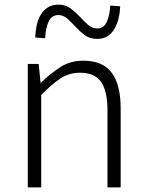

<svg xmlns="http://www.w3.org/2000/svg" viewBox="-20 -809 633 829"><path d="M100 -533H147L155 -452H157Q198 -492 241 -519.5Q284 -547 339 -547Q423 -547 462 -495.5Q501 -444 501 -341V0H444V-333Q444 -417 416 -456Q388 -495 326 -495Q279 -495 242 -471Q205 -447 158 -399V0H100ZM132 -647Q133 -674 138.5 -700Q144 -726 156 -745.5Q168 -765 186.5 -777Q205 -789 233 -789Q263 -789 284.5 -773Q306 -757 324 -737.5Q342 -718 360 -702Q378 -686 400 -686Q428 -686 441 -714.5Q454 -743 456 -785L499 -782Q498 -755 492 -730Q486 -705 474.5 -685Q463 -665 444.5 -653Q426 -641 399 -641Q368 -641 346.5 -657Q325 -673 307 -692.5Q289 -712 271.5 -728Q254 -744 232 -744Q203 -744 190 -716Q177 -688 175 -644Z"/></svg>

Font: Kinto Sans Light
Style: Regular
Weight: 300
Designer: Authors: Ryoko NISHIZUKA  (kana & ideographs); Paul D. Hunt (Latin, Greek & Cyrillic); Wenlong ZHANG  (bopomofo); Sandol
Foundry: Adobe Systems Incorporated, ookami Inc.
Version: Version 0.001